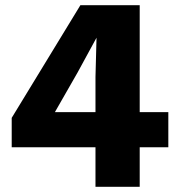

<svg xmlns="http://www.w3.org/2000/svg" viewBox="-20 -718 690 738"><path d="M347 0V-152H25V-265L289 -698H517V-287H627V-152H517V0ZM191 -287H347V-422L351 -573L278 -439Z"/></svg>

Font: Azeret Mono
Style: Bold
Weight: 700
Designer: Martin Vácha
Foundry: Displaay
Version: Version 1.002